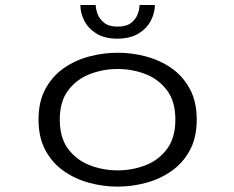

<svg xmlns="http://www.w3.org/2000/svg" viewBox="-20 -718 915 750"><path d="M439.5 11Q383.5 11 328.8 -3.8Q274 -18.5 229.2 -49.8Q184.5 -81 157.5 -130.8Q130.5 -180.5 130.5 -251Q130.5 -321.5 157.5 -371Q184.5 -420.5 229.2 -451.8Q274 -483 329 -497.5Q384 -512 439.5 -512Q495.5 -512 550.2 -497.5Q605 -483 649.8 -451.8Q694.5 -420.5 721.5 -370.8Q748.5 -321 748.5 -251Q748.5 -180.5 721.5 -130.8Q694.5 -81 649.8 -49.8Q605 -18.5 550.2 -3.8Q495.5 11 439.5 11ZM439.5 -52.5Q497 -52.5 548.5 -72.5Q600 -92.5 632.5 -136.2Q665 -180 665 -251Q665 -321.5 632.5 -365Q600 -408.5 548.5 -428.5Q497 -448.5 439.5 -448.5Q382.5 -448.5 330.8 -428.5Q279 -408.5 246.2 -365Q213.5 -321.5 213.5 -251Q213.5 -180 246.2 -136.2Q279 -92.5 330.8 -72.5Q382.5 -52.5 439.5 -52.5ZM438.5 -567Q388.5 -567 356.5 -587Q324.5 -607 309.2 -637.2Q294 -667.5 294 -698.5H354Q354 -682.5 361.5 -662.8Q369 -643 387.5 -628.5Q406 -614 439.5 -614Q473.5 -614 492 -628.5Q510.5 -643 517.8 -662.8Q525 -682.5 525 -698.5H585Q585 -667.5 569.2 -637.2Q553.5 -607 521 -587Q488.5 -567 438.5 -567Z"/></svg>

Font: Trispace SemiExpanded Light
Style: Regular
Weight: 300
Width: 6
Designer: Tyler Finck
Foundry: Etcetera Type Company
Version: Version 1.210; ttfautohint (v1.8.3)